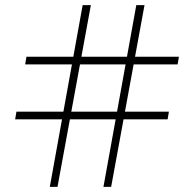

<svg xmlns="http://www.w3.org/2000/svg" viewBox="-20 -728 756 748"><path d="M204 0H174L302 -708H334ZM413 0H383L511 -708H543ZM39 -263 44 -293H638L633 -263ZM672 -477H78L83 -507H677Z"/></svg>

Font: Kalnia Thin
Style: Regular
Weight: 100
Version: Version 1.105